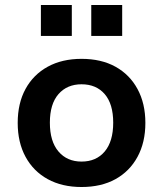

<svg xmlns="http://www.w3.org/2000/svg" viewBox="-20 -740 654 770"><path d="M307 10Q229 10 171.5 -21.5Q114 -53 82.5 -111Q51 -169 51 -247Q51 -326 82.5 -383.5Q114 -441 171.5 -472.5Q229 -504 307 -504Q386 -504 443 -472.5Q500 -441 531.5 -383Q563 -325 563 -247Q563 -169 531.5 -111Q500 -53 443 -21.5Q386 10 307 10ZM307 -92Q366 -92 400 -132.5Q434 -173 434 -248Q434 -323 400 -362.5Q366 -402 307 -402Q249 -402 214.5 -362.5Q180 -323 180 -248Q180 -173 214.5 -132.5Q249 -92 307 -92ZM346 -596V-720H470V-596ZM144 -596V-720H268V-596Z"/></svg>

Font: Nunito Sans 10pt
Style: Bold
Weight: 700
Designer: Vernon Adams
Foundry: Vernon Adams
Version: Version 3.101;gftools[0.9.27]